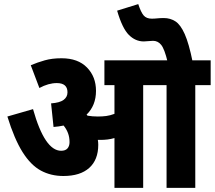

<svg xmlns="http://www.w3.org/2000/svg" viewBox="-20 -916 1047 936"><path d="M459 -210Q459 -137 415 -97.5Q371 -58 289 -58Q228 -58 179 -84.5Q130 -111 90 -174.5Q50 -238 16 -348L141 -384Q198 -181 278 -181Q299 -181 309 -192.5Q319 -204 319 -223Q319 -247 311.5 -267Q304 -287 290 -304Q267 -299 241 -297L229 -412Q271 -415 290 -429Q309 -443 309 -466Q309 -511 257 -511Q216 -511 172 -487L130 -598Q163 -612 198.5 -622Q234 -632 280 -632Q360 -632 404 -587Q448 -542 448 -473Q448 -402 402 -357Q404 -355 407 -352Q431 -348 457 -348Q479 -348 498 -350.5Q517 -353 538 -361V-501H489V-622H1007V-501H932V0H792V-501H678V0H538V-243Q521 -238 504 -236Q487 -234 470 -234Q464 -234 457 -234Q459 -222 459 -210ZM797 -615Q782 -677 766 -697Q750 -717 726 -717Q715 -717 703 -715.5Q691 -714 681 -714Q640 -714 608 -746Q576 -778 551 -864L654 -896Q667 -856 680.5 -840.5Q694 -825 720 -825Q733 -825 746.5 -826.5Q760 -828 779 -828Q810 -828 835 -812Q860 -796 880.5 -750Q901 -704 919 -615Z"/></svg>

Font: Noto Sans Devanagari Condensed ExtraBold
Style: Regular
Weight: 800
Width: 3
Designer: Jelle Bosma - Monotype Design Team
Foundry: Monotype Imaging Inc.
Version: Version 2.004; ttfautohint (v1.8.4.7-5d5b)